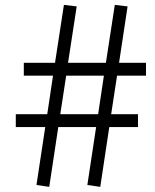

<svg xmlns="http://www.w3.org/2000/svg" viewBox="-20 -744 618 766"><path d="M176.5 1.5 125.5 -6 160.5 -237H43V-288.5H168.5L191.5 -442H75V-493.5H199.5L235 -724.5L286 -718.5L251.5 -493.5H402.5L438 -724.5L489 -718.5L455 -493.5H562.5V-442H447L423.5 -288.5H530.5V-237H416L380 1.5L328.5 -6L363.5 -237H212.5ZM220.5 -288.5H371.5L394.5 -442H244Z"/></svg>

Font: Public Sans Light
Style: Italic
Weight: 300
Italic angle: -8°
Designer: The Public Sans project authors (U.S. Web Design System). Libre Franklin designed by Pablo Impallari and Rodrigo Fuenzal
Version: Version 1.007; ttfautohint (v1.8.1) -l 8 -r 50 -G 200 -x 14 